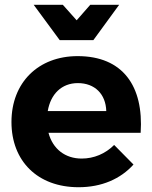

<svg xmlns="http://www.w3.org/2000/svg" viewBox="-20 -778 637 804"><path d="M371 -610 479 -758H358L301 -693L243 -758H121L230 -610ZM305 -543C141 -543 28 -433 28 -267C28 -104 137 6 309 6C406 6 485 -29 539 -89L458 -171C421 -134 373 -114 322 -114C253 -114 201 -154 183 -222H569C582 -418 494 -543 305 -543ZM180 -313C192 -384 238 -430 306 -430C377 -430 423 -384 425 -313Z"/></svg>

Font: Juman SemiBold
Style: Regular
Weight: 600
Designer: Bandar Raffah (Arabic) Julieta Ulanovsky (Latin)
Foundry: Caramella
Version: Version 5.022;PS 005.022;hotconv 1.0.88;makeotf.lib2.5.64775